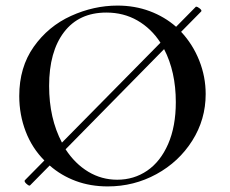

<svg xmlns="http://www.w3.org/2000/svg" viewBox="-20 -656 823 688"><path d="M717 -319Q717 -228 669 -152Q621 -76 540.5 -32Q460 12 366 12Q304 12 251.5 -7.5Q199 -27 158 -63L87 9H86Q81 9 73.5 1.5Q66 -6 69 -10L139 -81Q95 -125 72 -185Q49 -245 49 -312Q49 -415 101 -488.5Q153 -562 234.5 -599Q316 -636 401 -636Q463 -636 516.5 -616Q570 -596 611 -560L682 -632H683Q688 -632 696 -625.5Q704 -619 701 -615L629 -542Q671 -497 694 -439Q717 -381 717 -319ZM202 -145 555 -503Q522 -554 472.5 -582.5Q423 -611 361 -611Q263 -611 209.5 -541Q156 -471 156 -348Q156 -232 202 -145ZM610 -290Q610 -399 568 -480L215 -121Q249 -69 296.5 -40.5Q344 -12 400 -12Q460 -12 507.5 -44.5Q555 -77 582.5 -140Q610 -203 610 -290Z"/></svg>

Font: Cormorant SC SemiBold
Style: Regular
Weight: 600
Designer: Christian Thalmann (Catharsis Fonts)
Version: Version 3.000